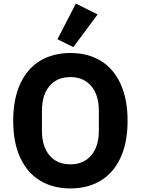

<svg xmlns="http://www.w3.org/2000/svg" viewBox="-20 -1043 789 1076"><path d="M527 -962 391 -779 302 -823 405 -1023ZM54 -366Q54 -488 93.5 -573.5Q133 -659 205 -702.5Q277 -746 375 -746Q472 -746 544 -702.5Q616 -659 655.5 -573.5Q695 -488 695 -366Q695 -244 655.5 -159Q616 -74 544 -30.5Q472 13 375 13Q277 13 205 -30.5Q133 -74 93.5 -159Q54 -244 54 -366ZM534 -311V-422Q534 -511 491 -561Q448 -611 375 -611Q300 -611 257.5 -561Q215 -511 215 -422V-311Q215 -222 257.5 -172Q300 -122 375 -122Q448 -122 491 -172Q534 -222 534 -311Z"/></svg>

Font: IBM Plex Sans JP
Style: Bold
Weight: 700
Designer: Mike Abbink; Paul van der Laan; Pieter van Rosmalen; Wujin Sim; Yejin Wi; Jinhee Kim; Boomi Park; Yona Kim; Kichan Ma
Foundry: Sandoll Inc.
Version: Version 1.001